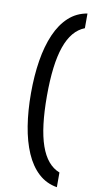

<svg xmlns="http://www.w3.org/2000/svg" viewBox="-105 -793 522 1056"><g transform="rotate(10 156.0 -265.0)"><path d="M64 -265Q64 -363 77.5 -447Q91 -531 119 -595.5Q147 -660 190.5 -700Q234 -740 294 -750V-668Q258 -654 231.5 -622.5Q205 -591 187.5 -541Q170 -491 161.5 -422Q153 -353 153 -265Q153 -177 161.5 -108Q170 -39 187.5 11Q205 61 231.5 92.5Q258 124 294 138V220Q234 210 190.5 170Q147 130 119 65.5Q91 1 77.5 -83Q64 -167 64 -265Z"/></g></svg>

Font: Georama ExtraCondensed Thin Medium
Style: Regular
Weight: 500
Version: Version 1.001